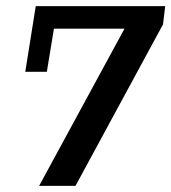

<svg xmlns="http://www.w3.org/2000/svg" viewBox="-20 -603 556 623"><path d="M107 0 384 -510H155L132 -370H62L96 -583H516L509 -524L225 0Z"/></svg>

Font: Rokkitt Medium
Style: Italic
Weight: 500
Italic angle: -9°
Designer: Vernon Adams
Foundry: Vernon Adams
Version: Version 3.103